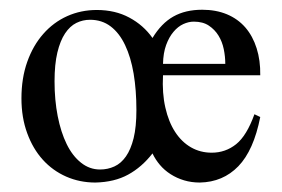

<svg xmlns="http://www.w3.org/2000/svg" viewBox="-20 -371 590 402"><path d="M524.9 -126Q511.2 -56.2 479 -22.9Q446.8 10.3 398.4 11.2Q380.9 11.2 365.5 6.6Q350.1 2 337.2 -6.3Q324.2 -14.6 314.7 -25.9Q305.2 -37.1 299.3 -49.8Q276.9 -21 248.3 -5.4Q219.7 10.3 179.7 11.2Q147 11.2 118.7 -1.2Q90.3 -13.7 69.6 -36.6Q48.8 -59.6 36.9 -92.3Q24.9 -125 24.9 -165Q24.9 -207.5 37.1 -241.7Q49.3 -275.9 70.6 -300Q91.8 -324.2 120.6 -337.2Q149.4 -350.1 182.6 -350.1Q221.2 -350.1 250.7 -334.2Q280.3 -318.4 299.3 -291.5Q317.9 -322.3 343 -336.4Q368.2 -350.6 403.3 -350.6Q432.1 -350.6 455.1 -341.1Q478 -331.5 493.7 -313.5Q509.3 -295.4 517.3 -270Q525.4 -244.6 524.9 -213.4H321.3Q319.3 -175.8 326.2 -145.8Q333 -115.7 346.7 -94.7Q360.4 -73.7 379.9 -62.5Q399.4 -51.3 423.3 -51.3Q452.1 -51.3 474.4 -69.1Q496.6 -86.9 512.7 -131.8ZM451.7 -237.3Q451.7 -252.4 448.5 -268.1Q445.3 -283.7 437.5 -296.4Q429.7 -309.1 417.2 -317.4Q404.8 -325.7 385.7 -325.7Q375 -325.7 363.8 -320.6Q352.5 -315.4 343.3 -304.4Q334 -293.5 327.9 -276.9Q321.8 -260.3 321.3 -237.3ZM265.6 -140.6Q265.6 -182.1 259.8 -216.8Q253.9 -251.5 241.9 -276.6Q230 -301.8 211.7 -315.7Q193.4 -329.6 168.5 -329.6Q153.3 -329.6 139.9 -323Q126.5 -316.4 116.2 -301Q106 -285.6 100.1 -261Q94.2 -236.3 94.2 -200.7Q94.2 -161.6 100.8 -127.9Q107.4 -94.2 119.6 -69.3Q131.8 -44.4 149.7 -30.3Q167.5 -16.1 189.5 -16.1Q205.6 -16.1 219.5 -22.5Q233.4 -28.8 243.7 -43.5Q253.9 -58.1 259.8 -81.8Q265.6 -105.5 265.6 -140.6Z"/></svg>

Font: Surma
Style: Regular
Weight: 400
Designer: Sue Lloyd-Williams
Foundry: Sylheti Translation And Research
Version: Version 3.000